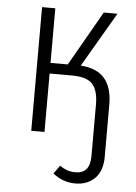

<svg xmlns="http://www.w3.org/2000/svg" viewBox="-52 -564 574 809"><g transform="rotate(5 234.5 -159.0)"><path d="M411 -138V82Q411 142 379.5 173.5Q348 205 297 205Q244 205 202 171L227 136Q243 147 258 152.5Q273 158 294 158Q355 158 355 84V-134Q355 -193 331 -220Q307 -247 243 -247H149V0H93V-523H149V-292H222L354 -523H412L277 -292Q346 -287 378.5 -248.5Q411 -210 411 -138Z"/></g></svg>

Font: Fira Sans Condensed Light
Style: Regular
Weight: 300
Width: 3
Designer: bBox Type GmbH & Carrois Corporate GbR & Edenspiekermann AG
Foundry: bBox Type GmbH & Carrois Corporate GbR & Edenspiekermann AG
Version: Version 4.301